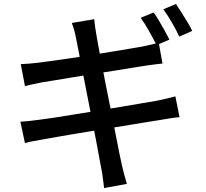

<svg xmlns="http://www.w3.org/2000/svg" viewBox="-20 -880 1040 970"><path d="M756 -817Q769 -800 783.5 -775Q798 -750 812 -725Q826 -700 836 -680L771 -652Q756 -682 733.5 -722Q711 -762 691 -790ZM869 -860Q882 -841 897.5 -816Q913 -791 928 -766.5Q943 -742 951 -724L886 -695Q871 -727 848.5 -766Q826 -805 805 -833ZM363 -693Q359 -713 354 -730.5Q349 -748 343 -764L456 -783Q457 -769 460 -748Q463 -727 466 -710Q468 -698 474.5 -661Q481 -624 491.5 -569.5Q502 -515 514.5 -451.5Q527 -388 540 -324Q553 -260 564 -202.5Q575 -145 583.5 -103.5Q592 -62 596 -45Q601 -23 607.5 2Q614 27 621 49L506 70Q502 44 499.5 19.5Q497 -5 492 -27Q489 -43 481.5 -83.5Q474 -124 463.5 -180Q453 -236 440 -300Q427 -364 415 -427.5Q403 -491 392 -546Q381 -601 373.5 -640Q366 -679 363 -693ZM85 -556Q105 -557 127 -558.5Q149 -560 172 -563Q194 -566 235 -571.5Q276 -577 327.5 -584.5Q379 -592 434.5 -601Q490 -610 542 -618.5Q594 -627 635.5 -634Q677 -641 700 -645Q723 -650 745 -655Q767 -660 782 -664L801 -559Q788 -558 765 -555Q742 -552 721 -549Q695 -545 651.5 -538Q608 -531 555.5 -522.5Q503 -514 447.5 -505.5Q392 -497 341.5 -488.5Q291 -480 251.5 -473.5Q212 -467 192 -464Q170 -460 150 -455.5Q130 -451 106 -445ZM83 -265Q102 -266 129.5 -269Q157 -272 178 -275Q205 -278 250.5 -285Q296 -292 353 -301.5Q410 -311 471 -320.5Q532 -330 589.5 -340Q647 -350 695 -358Q743 -366 772 -371Q801 -377 824.5 -382.5Q848 -388 866 -393L887 -288Q870 -287 844.5 -283Q819 -279 790 -274Q757 -269 708.5 -261Q660 -253 602 -243.5Q544 -234 484 -224.5Q424 -215 368.5 -205.5Q313 -196 269 -188.5Q225 -181 199 -176Q169 -171 145.5 -166.5Q122 -162 106 -157Z"/></svg>

Font: Noto Sans SC Medium
Style: Regular
Weight: 500
Designer: Ryoko NISHIZUKA  (kana, bopomofo & ideographs); Paul D. Hunt (Latin, Greek & Cyrillic); Sandoll Communications , Soo-you
Foundry: Adobe
Version: Version 2.004-H2;hotconv 1.0.118;makeotfexe 2.5.65603